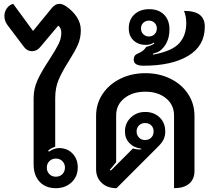

<svg xmlns="http://www.w3.org/2000/svg" viewBox="-20 -976 1093 1005"><path d="M156 -116V-462Q156 -513 177 -558Q198 -603 239 -665Q272 -716 286.5 -745.5Q301 -775 301 -804Q301 -829 285 -842L190 -729Q173 -708 147 -708Q122 -708 105 -731L19 -845Q3 -867 3 -892Q3 -914 15.5 -932Q28 -950 49 -956L153 -814L252 -935Q270 -956 291 -956Q306 -956 326 -943Q361 -919 382 -887Q403 -855 403 -818Q403 -776 387.5 -741.5Q372 -707 340 -656Q305 -601 287 -559Q269 -517 269 -462V-208Q246 -201 232 -187L236 -182Q247 -190 261.5 -195.5Q276 -201 289 -201Q332 -201 359.5 -172.5Q387 -144 387 -100Q387 -52 354.5 -21.5Q322 9 272 9Q219 9 187.5 -24.5Q156 -58 156 -116ZM320 -99Q320 -119 306.5 -132.5Q293 -146 272 -146Q252 -146 238.5 -132.5Q225 -119 225 -99Q225 -78 238.5 -64.5Q252 -51 272 -51Q293 -51 306.5 -64.5Q320 -78 320 -99Z M483 -90V-370Q483 -433 517 -484Q551 -535 610 -564Q669 -593 741 -593Q813 -593 872 -564Q931 -535 964.5 -484Q998 -433 998 -370V-81Q998 -38 970 -14.5Q942 9 891 9V-372Q891 -427 849 -461.5Q807 -496 741 -496Q673 -496 630.5 -461.5Q588 -427 588 -372V-127L555 -87L560 -83L676 -199Q699 -192 719 -194V-198Q680 -203 657 -227.5Q634 -252 634 -288Q634 -331 664.5 -360.5Q695 -390 740 -390Q786 -390 815.5 -361.5Q845 -333 845 -288Q845 -264 836 -245.5Q827 -227 803 -204L590 9Q542 9 512.5 -18.5Q483 -46 483 -90ZM784 -288Q784 -308 771.5 -320Q759 -332 739 -332Q720 -332 707.5 -319.5Q695 -307 695 -288Q695 -269 707.5 -256Q720 -243 739 -243Q759 -243 771.5 -255.5Q784 -268 784 -288Z M680 -664Q680 -688 702 -696Q719 -703 728.5 -711Q738 -719 746 -731Q767 -735 788 -748L785 -753Q768 -741 743 -741Q704 -741 679 -764.5Q654 -788 654 -828Q654 -873 683.5 -900.5Q713 -928 761 -928Q810 -928 838.5 -899.5Q867 -871 867 -823Q867 -748 816 -709Q801 -700 780 -695L781 -690Q880 -708 917.5 -749Q955 -790 955 -855Q955 -891 943 -919Q999 -919 1025.5 -898.5Q1052 -878 1052 -836Q1052 -736 965.5 -684Q879 -632 731 -632Q680 -632 680 -664ZM801 -827Q801 -845 789 -856.5Q777 -868 760 -868Q742 -868 730 -856.5Q718 -845 718 -827Q718 -809 730 -797Q742 -785 760 -785Q777 -785 789 -797Q801 -809 801 -827Z"/></svg>

Font: K2D SemiBold
Style: Regular
Weight: 600
Designer: Katatrad Aksorn Co.,Ltd.
Foundry: Cadson Demak Co.,Ltd.
Version: Version 1.000; ttfautohint (v1.6)